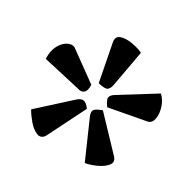

<svg xmlns="http://www.w3.org/2000/svg" viewBox="-110 -808 689 684"><g transform="rotate(30 234.5 -466.0)"><path d="M149 -253Q137 -235 118.5 -242.5Q100 -250 83 -270Q66 -290 56 -308L178 -419Q190 -430 201.5 -429Q213 -428 227 -409ZM165 -455 11 -490Q10 -524 22 -545.5Q34 -567 50.5 -575Q67 -583 79 -577L198 -491Q199 -466 189 -458Q179 -450 165 -455ZM317 -238 249 -393Q244 -407 248 -415Q252 -423 279 -433L397 -309Q410 -293 397.5 -278Q385 -263 361 -252Q337 -241 317 -238ZM218 -509 188 -664Q186 -685 205 -690.5Q224 -696 250 -691.5Q276 -687 294 -678L267 -529Q264 -514 255.5 -508Q247 -502 218 -509ZM287 -450Q270 -473 272.5 -483Q275 -493 288 -501L428 -588Q445 -573 453 -548.5Q461 -524 457.5 -503Q454 -482 438 -478Z"/></g></svg>

Font: Yanone Kaffeesatz
Style: Bold
Weight: 700
Designer: Yanone (Cyrillic: Daniel Pouzeot, Huerta Tipografica, and Cyreal)
Foundry: Yanone
Version: Version 2.003